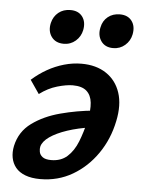

<svg xmlns="http://www.w3.org/2000/svg" viewBox="-49 -671 530 724"><g transform="rotate(5 216.0 -309.5)"><path d="M130 13Q97 13 73.5 4Q50 -5 37 -21Q24 -37 20 -58Q16 -79 21 -103Q33 -158 77.5 -190.5Q122 -223 184 -239.5Q246 -256 311 -262L306 -198Q256 -191 215.5 -177.5Q175 -164 150 -146.5Q125 -129 120 -109Q118 -101 120 -89.5Q122 -78 132.5 -70Q143 -62 165 -62Q202 -62 226 -83.5Q250 -105 264.5 -141.5Q279 -178 289 -222Q298 -262 295 -290.5Q292 -319 274.5 -334.5Q257 -350 222 -350Q198 -350 163.5 -340Q129 -330 97 -306L62 -357Q89 -381 119 -398Q149 -415 182 -424.5Q215 -434 248 -434Q304 -434 342 -408.5Q380 -383 395 -337.5Q410 -292 397 -230Q383 -161 345 -106Q307 -51 252 -19Q197 13 130 13ZM174 -503Q143 -503 127.5 -524.5Q112 -546 119 -577Q125 -602 143.5 -617Q162 -632 189 -632Q219 -632 234 -612Q249 -592 243 -561Q238 -536 219 -519.5Q200 -503 174 -503ZM361 -503Q330 -503 315 -525Q300 -547 307 -577Q312 -602 330.5 -617Q349 -632 376 -632Q406 -632 421 -612Q436 -592 430 -561Q425 -536 406 -519.5Q387 -503 361 -503Z"/></g></svg>

Font: Ysabeau Infant
Style: Bold Italic
Weight: 700
Italic angle: -12°
Designer: Christian Thalmann (Catharsis Fonts)
Version: Version 2.001;gftools[0.9.30]; featfreeze: ss01,ss02,lnum